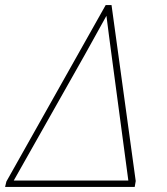

<svg xmlns="http://www.w3.org/2000/svg" viewBox="-70 -734 656 754"><path d="M-50 0H459L463 -23L368 -714H345L-45 -21ZM-16 -25 262 -517C290 -568 327 -634 348 -672C353 -628 362 -566 369 -511L434 -25Z"/></svg>

Font: Noto Serif SemiCondensed Thin
Style: Italic
Weight: 100
Width: 4
Italic angle: -12°
Designer: Monotype Design Team
Foundry: Monotype Imaging Inc.
Version: Version 2.013